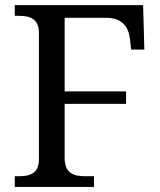

<svg xmlns="http://www.w3.org/2000/svg" viewBox="-20 -734 630 754"><path d="M397.9 -664.1C460.4 -664.1 484.9 -627 490.2 -582L495.1 -539.1H546.9L542 -713.9H38.1V-671.9H50.8C95.2 -671.9 132.8 -663.1 132.8 -604V-108.9C132.8 -49.8 95.2 -42 50.8 -42H38.1V0H349.1V-42H315.9C271 -42 233.9 -51.3 233.9 -113.8V-326.2H475.1V-375H233.9V-664.1Z"/></svg>

Font: Gandom
Style: Regular
Weight: 400
Foundry: DejaVu fonts team - Redesigned by Saber Rastikerdar - Based on Samim Font
Version: Version 0.8